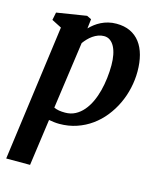

<svg xmlns="http://www.w3.org/2000/svg" viewBox="-121 -654 825 994"><g transform="rotate(15 291.5 -157.0)"><path d="M135.7 253.9H7.8L106 -474.1L53.2 -501L61.5 -542.5L221.2 -567.9L245.6 -556.2L239.7 -505.4Q251.5 -517.6 265.9 -528.8Q280.3 -540 297.9 -548.8Q315.4 -557.6 335.7 -562.7Q356 -567.9 379.4 -567.9Q421.9 -567.9 453.4 -553Q484.9 -538.1 505.9 -510.5Q526.9 -482.9 537.4 -443.8Q547.9 -404.8 547.9 -356.4Q547.9 -311.5 537.8 -266.6Q527.8 -221.7 508.5 -181.2Q489.3 -140.6 461.4 -105.7Q433.6 -70.8 397.9 -45.2Q362.3 -19.5 319.1 -4.9Q275.9 9.8 226.6 9.8Q212.4 9.8 198.5 8.1Q184.6 6.3 170.4 3.9ZM180.2 -64.9Q192.9 -59.1 207.3 -56.6Q221.7 -54.2 240.2 -54.2Q270.5 -54.2 294.7 -66.9Q318.8 -79.6 337.6 -101.6Q356.4 -123.5 370.1 -152.8Q383.8 -182.1 392.3 -215.3Q400.9 -248.5 405 -283.9Q409.2 -319.3 409.2 -353Q409.2 -382.8 404.3 -408Q399.4 -433.1 389.9 -451.2Q380.4 -469.2 366.5 -479.2Q352.5 -489.3 334 -489.3Q317.4 -489.3 302.5 -483.6Q287.6 -478 274.7 -469Q261.7 -460 250.5 -448.2Q239.3 -436.5 230.5 -424.3Z"/></g></svg>

Font: Merriweather Bold
Style: Italic
Weight: 700
Italic angle: -7°
Designer: Eben Sorkin ( eben@eyebytes.com )
Foundry: Eben Sorkin ( eben@eyebytes.com )
Version: Version 1.5; ttfautohint (v0.97) -l 13 -r 13 -G 200 -x 24 -f